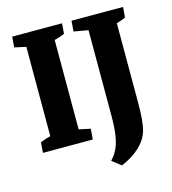

<svg xmlns="http://www.w3.org/2000/svg" viewBox="-95 -562 693 772"><g transform="rotate(-15 251.0 -176.0)"><path d="M70.3 -7.3V-476.6H187.5V-7.3ZM24.4 0 27.8 -43Q51.3 -53.2 88.9 -62L70.3 -12.2V-88.9H187.5V-12.2L170.4 -58.1L235.4 -43.9L231.9 0ZM233.4 -483.4 230 -440.4Q206.5 -430.2 168.9 -421.4L187.5 -471.2V-394.5H70.3V-471.2L87.4 -425.3L22.5 -439.5L25.9 -483.4ZM446.3 -112.3 329.1 -125V-476.6H446.3ZM487.3 -483.4 483.9 -440.4Q465.8 -431.2 427.7 -420.9L446.3 -471.2V-394.5H329.1V-471.2L345.2 -426.3L269.5 -439.5L272.9 -483.4ZM318.4 130.9 281.2 102.1 291 90.3Q311 66.4 320.1 28.8Q329.1 -8.8 329.1 -69.3V-186L446.3 -195.3V-94.2Q446.3 -16.6 436 19Q426.3 53.7 395.8 82.5Q365.2 111.3 318.4 130.9Z"/></g></svg>

Font: Markazi Text
Style: Regular
Weight: 400
Designer: Borna Izadpanah (Arabic designer), Fiona Ross (Arabic design director) and Florian Runge (Latin designer)
Foundry: Borna Izadpanah and Florian Runge
Version: Version 1.000